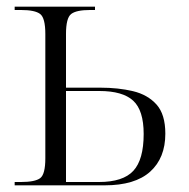

<svg xmlns="http://www.w3.org/2000/svg" viewBox="-20 -556 566 576"><path d="M24 0V-10H43Q85 -10 100.5 -21.5Q116 -33 116 -81V-454Q116 -502 100.5 -514Q85 -526 43 -526H24V-536H265V-526H250Q209 -526 193.5 -514Q178 -502 178 -454V-293H281Q335 -293 379 -282.5Q423 -272 449.5 -242.5Q476 -213 476 -155Q476 -82 430.5 -41Q385 0 294 0ZM277 -10Q349 -10 380 -43.5Q411 -77 411 -154Q411 -225 379.5 -254Q348 -283 278 -283H178V-10Z"/></svg>

Font: Noto Serif Display SemiCondensed Light
Style: Regular
Weight: 300
Width: 4
Designer: Monotype Design Team
Foundry: Monotype Imaging Inc.
Version: Version 2.009